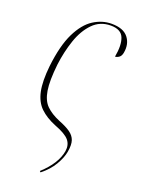

<svg xmlns="http://www.w3.org/2000/svg" viewBox="-143 -606 644 878"><g transform="rotate(20 179.0 -167.0)"><path d="M43 -263Q55 -367 85 -428Q115 -489 156.5 -515.5Q198 -542 244 -542Q301 -542 325 -511.5Q349 -481 341 -437Q338 -420 328 -413Q318 -406 309 -406Q320 -465 306.5 -499Q293 -533 243 -533Q191 -533 156 -497Q121 -461 101.5 -403.5Q82 -346 74 -282Q65 -200 72.5 -154Q80 -108 104.5 -84Q129 -60 170 -43Q206 -29 226.5 -14.5Q247 0 254 20.5Q261 41 255 76Q250 106 229 142Q208 178 170 208L165 203Q233 141 244 78Q249 46 231 24.5Q213 3 160 -17Q113 -36 84 -64Q55 -92 45 -139.5Q35 -187 43 -263Z"/></g></svg>

Font: Noto Serif Display ExtraCondensed Thin
Style: Italic
Weight: 100
Width: 2
Italic angle: -12°
Designer: Monotype Design Team
Foundry: Monotype Imaging Inc.
Version: Version 2.009